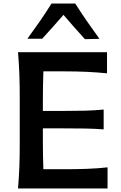

<svg xmlns="http://www.w3.org/2000/svg" viewBox="-20 -1067 686 1087"><path d="M82 0Q87.4 -63.5 89.6 -122.3Q91.8 -181.2 91.8 -253.4V-513.7Q91.8 -587.4 89.6 -647.2Q87.4 -707 82 -771.5H585.9V-651.9Q533.7 -657.2 473.9 -660.2Q414.1 -663.1 333.5 -663.1H225.6Q224.1 -622.1 223.4 -581.1Q222.7 -540 222.7 -493.2V-439H338.9Q411.6 -439 464.6 -440.4Q517.6 -441.9 566.9 -446.8V-334.5Q514.6 -338.4 461.9 -339.4Q409.2 -340.3 338.4 -340.3H222.7V-274.4Q222.7 -228.5 223.4 -188.7Q224.1 -148.9 225.6 -108.9H343.3Q411.1 -108.9 471.9 -111.1Q532.7 -113.3 588.9 -119.6V0ZM460.9 -845.2Q397.9 -914.1 339.4 -982.9Q310.1 -948.7 280 -915.3Q250 -881.8 218.8 -847.7H135.3Q171.4 -897.5 206.1 -947.3Q240.7 -997.1 271.5 -1046.9H406.2Q437.5 -997.1 472.2 -947Q506.8 -897 543 -847.2Z"/></svg>

Font: Pinar SemiBold
Style: Regular
Weight: 600
Designer: Amin Abedi
Version: Version 3.000